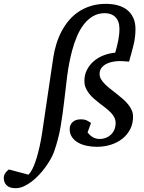

<svg xmlns="http://www.w3.org/2000/svg" viewBox="-180 -757 756 1006"><path d="M529.8 -605Q529.8 -561 519 -518.3Q508.3 -475.6 496.1 -434.1Q478 -435.5 466.8 -436.3Q455.6 -437 445.8 -437Q433.6 -437 415.8 -434.3Q397.9 -431.6 381.6 -424.3Q365.2 -417 353.5 -403.6Q341.8 -390.1 341.8 -369.1Q341.8 -355 349.4 -342Q356.9 -329.1 369.4 -316.7Q381.8 -304.2 397.7 -291.7Q413.6 -279.3 430.2 -266.1Q446.8 -253.4 462.4 -239.7Q478 -226.1 490.2 -211.4Q502.4 -196.8 509.8 -180.4Q517.1 -164.1 517.1 -146Q517.1 -108.9 502 -79.6Q486.8 -50.3 460.7 -29.8Q434.6 -9.3 400.1 1.5Q365.7 12.2 327.1 12.2Q301.3 12.2 275.9 7.1Q250.5 2 230.5 -9Q210.4 -20 197.8 -37.8Q185.1 -55.7 185.1 -81.1Q185.1 -102.1 200 -116.9Q214.8 -131.8 245.1 -131.8Q261.7 -131.8 272.5 -127Q283.2 -122.1 296.9 -112.8L278.8 -63Q294.4 -43.5 310.1 -36.1Q325.7 -28.8 342.8 -28.8Q358.4 -28.8 373.3 -34.2Q388.2 -39.6 399.9 -50.3Q411.6 -61 418.7 -76.7Q425.8 -92.3 425.8 -112.8Q425.8 -127.9 419.4 -140.9Q413.1 -153.8 401.9 -165.8Q390.6 -177.7 375.5 -189.7Q360.4 -201.7 342.8 -214.8Q327.1 -227.1 312.7 -239.5Q298.3 -252 287.1 -266.4Q275.9 -280.8 269 -297.1Q262.2 -313.5 262.2 -333Q262.2 -364.3 275.1 -390.1Q288.1 -416 310.1 -435.3Q332 -454.6 361.3 -466.3Q390.6 -478 423.8 -481Q433.1 -512.7 439.5 -544.4Q445.8 -576.2 445.8 -606.9Q445.8 -627.4 439.9 -642.8Q434.1 -658.2 423.8 -668.2Q413.6 -678.2 399.7 -683.1Q385.7 -688 369.1 -688Q335.4 -688 308.3 -672.6Q281.2 -657.2 260.5 -630.9Q239.7 -604.5 224.4 -569.1Q209 -533.7 198.2 -493.2Q180.7 -427.2 172.1 -359.6Q163.6 -292 156 -224.6Q148.4 -157.2 137 -90.6Q125.5 -23.9 102.1 41Q96.2 57.1 84.7 77.4Q73.2 97.7 58.1 118.7Q43 139.6 24.4 159.4Q5.9 179.2 -14.4 194.6Q-34.7 210 -55.9 219.5Q-77.1 229 -98.1 229Q-129.9 229 -145 214.1Q-160.2 199.2 -160.2 174.8Q-160.2 151.4 -133.8 130.9L-30.8 158.2Q-20.5 148.4 -11.7 131.3Q-2.9 114.3 4.4 93.5Q11.7 72.8 17.8 50Q23.9 27.3 28.6 6.1Q33.2 -15.1 36.1 -33.4Q39.1 -51.8 41 -63L99.1 -455.1Q104.5 -491.2 115.2 -526.1Q126 -561 142.3 -592.3Q158.7 -623.5 180.9 -649.9Q203.1 -676.3 231.9 -695.6Q260.7 -714.8 296.4 -725.8Q332 -736.8 375 -736.8Q410.2 -736.8 439 -728.5Q467.8 -720.2 487.8 -703.6Q507.8 -687 518.8 -662.4Q529.8 -637.7 529.8 -605Z"/></svg>

Font: Charis SIL
Style: Italic
Weight: 400
Italic angle: -11°
Foundry: SIL International
Version: Version 4.112